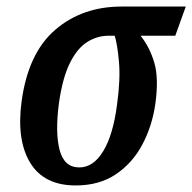

<svg xmlns="http://www.w3.org/2000/svg" viewBox="-20 -556 587 586"><path d="M211 10Q114 10 72 -59.5Q30 -129 46 -247Q66 -394 148.5 -465Q231 -536 351 -536H547L515 -447H409Q437 -412 451 -364.5Q465 -317 454 -238Q444 -170 414 -114Q384 -58 333.5 -24Q283 10 211 10ZM222 -45Q265 -45 295 -94.5Q325 -144 337 -235Q348 -314 343 -368.5Q338 -423 330 -447H312Q277 -447 246.5 -428Q216 -409 193.5 -364Q171 -319 160 -242Q148 -151 162 -98Q176 -45 222 -45Z"/></svg>

Font: Noto Serif ExtraCondensed SemiBold
Style: Italic
Weight: 600
Width: 2
Italic angle: -12°
Designer: Monotype Design Team
Foundry: Monotype Imaging Inc.
Version: Version 2.013